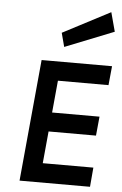

<svg xmlns="http://www.w3.org/2000/svg" viewBox="-61 -978 650 1021"><g transform="rotate(5 263.5 -467.5)"><path d="M83 0 144 -649H520L510 -547.1H240L223.9 -375.9H477L467.1 -273.9H214L197.9 -103.1H468L459.1 0ZM257.5 -728.9 238 -802.8 491.1 -934.9 518.5 -832.8Z"/></g></svg>

Font: Karla
Style: Italic
Weight: 400
Italic angle: -8°
Designer: Jonathan Pinhorn
Version: Version 2.004;gftools[0.9.33]